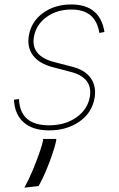

<svg xmlns="http://www.w3.org/2000/svg" viewBox="-20 -574 533 862"><path d="M448.9 -430.4 426.1 -426.1Q409.4 -531.2 301.1 -531.2Q234.4 -531.2 187.9 -496.8Q141.3 -462.4 132.1 -407.7Q118.3 -322.8 223 -295.5L305.4 -274.1Q362.9 -259.2 388 -222.5Q413 -185.7 404.8 -134.9Q393.8 -68.5 337.2 -28.6Q280.5 11.4 200.3 11.4Q127.1 11.4 86.5 -24.5Q45.8 -60.4 42.6 -126.4L65.3 -129.3Q69.6 -11.4 200.3 -11.4Q272.7 -11.4 323.5 -47.4Q374.3 -83.5 383.5 -140.6Q397 -225.9 296.9 -251.4L215.9 -272.7Q155.2 -288.7 128 -325.3Q100.9 -361.9 109.4 -413.4Q120 -476.9 172.8 -515.4Q225.5 -554 299.7 -554Q429.3 -554 448.9 -430.4ZM233 49.7 231.5 61.1Q226.2 84.9 214.1 120.4Q202.1 155.9 186.3 193.5Q170.5 231.2 153.4 261.4L89.5 268.5Q108.3 234.7 126.2 191.9Q144.2 149.1 157.1 111.7Q170.1 74.2 173.3 56.8V49.7Z"/></svg>

Font: Inter UI Thin
Style: Italic
Weight: 100
Italic angle: -9.39999°
Designer: Rasmus Andersson
Foundry: rsms
Version: 3.2;8d6f07862